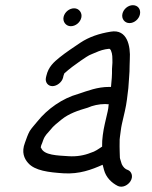

<svg xmlns="http://www.w3.org/2000/svg" viewBox="-20 -659 584 740"><path d="M223.1 -360 224.7 -367C225.2 -369 226.2 -372 227.8 -376C247.1 -393.5 268.7 -409.6 291.1 -425C305.4 -434.1 319.7 -445.7 335.1 -451C353.5 -458.7 367.3 -465.4 386.3 -469L400.7 -471C403.5 -471 405.9 -467.8 407.4 -465C414.2 -449.2 412.9 -437.7 413.3 -417C412.4 -413.3 412.5 -396.5 411.7 -393C412.2 -371.2 410.3 -347.4 407.8 -324H400.8C355.1 -324 319 -309.3 281.6 -297C220.2 -280.1 162.5 -238.9 124.1 -191C113.3 -177.3 104 -168.5 94.6 -154C87.6 -141.7 81.5 -124.1 76.2 -109C61.9 -72 73.6 -47.6 88.2 -31C114.2 -1 167.9 5.3 225.9 9C285.7 12.6 333.1 -5 375.5 -24C376.4 -22 377 -20 377.2 -18L380.9 -4C388.4 23.8 408.8 45.2 434.6 58C453.5 66 473.2 53.9 482.2 40.5C495.4 20.7 486.1 2.3 474.7 -3L465.6 -7C456.7 -12.1 448.5 -24.4 446.9 -34L442.9 -47C442.1 -49.7 441.8 -52.7 441.9 -56L441.3 -75C441.4 -78.3 441.3 -85 440.9 -95L441.1 -113C440.8 -117.7 441.2 -123.7 442.2 -131C444.6 -145.8 446.1 -165.2 449.8 -181L461.3 -231C468.2 -260.6 471.1 -289.6 474.6 -319C475.9 -347.2 480 -377.7 479.5 -405C479.8 -406.3 480.1 -414.7 480.3 -430C483.6 -481.5 470.5 -547.8 407 -537C362.7 -529.9 323.5 -516.9 289.1 -494C264.4 -477.3 233.2 -456.7 210.1 -438C187.4 -419.6 166.8 -401.8 158.7 -367L157.1 -360C153.1 -342.6 164.4 -327 182 -327C199.6 -327 219.1 -342.6 223.1 -360ZM451.9 -606C447.4 -586.6 460.5 -570 479.1 -570C497.2 -570 515 -584.7 519.2 -603C523.8 -622.9 511.8 -639 492 -639C473.9 -639 456.1 -624.3 451.9 -606ZM225.1 -594C220.8 -575.3 234.2 -558 252.8 -558C271.4 -558 289.2 -572.5 293.4 -591C297.8 -609.7 284.4 -627 265.8 -627C247.2 -627 229.4 -612.5 225.1 -594ZM373.6 -98C373.3 -96.7 373.3 -95.3 373.7 -94C359.7 -85 347.1 -75 329.2 -70C305.6 -60.3 275.1 -54.8 244.2 -57C202.4 -59.8 149.1 -60.3 138.5 -89C137.4 -89.7 136.9 -90.3 137 -91L138.9 -99C141.6 -105 144.1 -111.7 146.5 -119C154 -139.1 162.3 -143.7 174.7 -159C184.8 -172.8 202.3 -186.3 216.7 -198C245.3 -221.2 281 -233.3 318.3 -244C337 -252.4 361.2 -258 385.6 -258C390.2 -258 394.8 -257.7 399.3 -257L398.4 -253C398.1 -245.7 396.9 -238 395.1 -230L383.8 -181C377.9 -155.5 372.7 -119.3 373.6 -98Z"/></svg>

Font: HoneyBee
Style: RegIt
Weight: 400
Foundry: Cannot Into Space Fonts
Version: Version 0.89